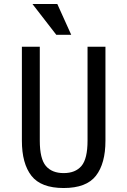

<svg xmlns="http://www.w3.org/2000/svg" viewBox="-20 -935 640 965"><path d="M420 -228V-700H510V-228Q510 -113 462 -51.5Q414 10 300 10Q186 10 138 -51.5Q90 -113 90 -228V-700H180V-228Q180 -137 210.5 -101Q241 -65 300 -65Q359 -65 389.5 -101Q420 -137 420 -228ZM143 -915H268L338 -760H263Z"/></svg>

Font: Sligoil Micro
Style: Regular
Weight: 400
Designer: Ariel Martín Pérez
Foundry: Igor Stepanchenko
Version: Version 1.001